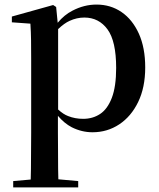

<svg xmlns="http://www.w3.org/2000/svg" viewBox="-20 -566 701 845"><path d="M38.1 258.8V231L115.2 224.1Q115.2 201.2 116.2 176.8Q116.2 134.8 116.7 94Q117.2 53.2 117.2 18.1V-301.8Q117.2 -352.1 116.7 -388.4Q116.2 -424.8 113.8 -461.9L32.2 -467.8V-493.2L213.9 -543.9L227.1 -535.2L233.9 -465.8Q263.2 -501 298.8 -519Q350.1 -545.9 404.8 -545.9Q466.8 -545.9 514.9 -512.9Q563 -480 591.1 -418Q619.1 -356 619.1 -269Q619.1 -181.2 588.1 -117.2Q557.1 -53.2 504.6 -18.6Q452.1 16.1 387.2 16.1Q339.8 16.1 295.9 -5.9Q263.2 -22.9 234.9 -56.2V17.1Q234.9 51.8 235.4 93.3Q235.8 134.8 235.8 176.8Q236.8 200.2 236.8 223.1L324.2 231V258.8ZM235.8 -84Q258.8 -63 279.8 -55.2Q310.1 -43 346.2 -43Q388.2 -43 420.7 -64.5Q453.1 -85.9 472.2 -135.5Q491.2 -185.1 491.2 -267.1Q491.2 -384.8 453.1 -436.8Q415 -488.8 351.1 -488.8Q317.9 -488.8 286.1 -474.1Q263.2 -463.9 235.8 -438Z"/></svg>

Font: Dream Han Serif CN W16
Style: Regular
Weight: 625
Designer: Adobe
Foundry: Pal3love
Version: Version 3.00; Sans 2.004; Serif 2.001